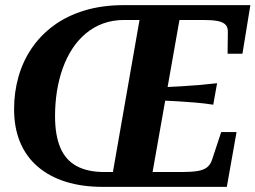

<svg xmlns="http://www.w3.org/2000/svg" viewBox="-20 -730 998 750"><path d="M612 -389Q653 -391 689.5 -393Q726 -395 760 -398Q794 -401 828 -405L813 -321Q781 -326 747.5 -329Q714 -332 678.5 -334Q643 -336 603 -338ZM465 -710H958L927 -520H869L870 -603Q871 -623 861 -633.5Q851 -644 829.5 -648Q808 -652 774 -652H681L576 -58H689Q728 -58 752 -62Q776 -66 789.5 -77Q803 -88 809 -108L844 -214H904L866 0H382Q301 0 237 -20Q173 -40 127.5 -79Q82 -118 58.5 -174.5Q35 -231 35 -304Q35 -369 52 -429.5Q69 -490 103.5 -541Q138 -592 189.5 -630Q241 -668 310 -689Q379 -710 465 -710ZM388 -58H421L525 -652H465Q421 -652 383.5 -638.5Q346 -625 315.5 -599.5Q285 -574 262.5 -539.5Q240 -505 225 -463Q210 -421 202.5 -374Q195 -327 195 -276Q195 -202 215.5 -153.5Q236 -105 279 -81.5Q322 -58 388 -58Z"/></svg>

Font: Roboto Serif 72pt SemiCondensed SemiBold
Style: Italic
Weight: 600
Width: 4
Italic angle: -10°
Designer: Greg Gazdowicz
Foundry: Commercial Type
Version: Version 1.008